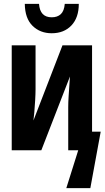

<svg xmlns="http://www.w3.org/2000/svg" viewBox="-20 -782 544 999"><path d="M249 -609Q189 -609 149.5 -647.5Q110 -686 109 -762H183Q188 -692 249 -692Q279 -692 296.5 -708.5Q314 -725 317 -762H390Q390 -690 351.5 -649.5Q313 -609 249 -609ZM41 0V-546H165V-318Q165 -295 163 -261Q161 -227 158.5 -197Q156 -167 154 -155L305 -546H459V-97H504L450 197H325L387 0H335V-224Q335 -250 337 -281Q339 -312 341 -340Q343 -368 344 -384L195 0Z"/></svg>

Font: Noto Sans Mono ExtraCondensed
Style: Bold
Weight: 700
Width: 2
Designer: Monotype Design Team
Foundry: Monotype Imaging Inc.
Version: Version 2.014